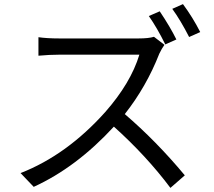

<svg xmlns="http://www.w3.org/2000/svg" viewBox="-20 -869 1040 934"><path d="M784 -653Q744 -734 704 -791L757 -814Q808 -738 838 -677ZM780 -651Q767 -633 755 -608Q692 -447 587 -314Q740 -183 879 -16L809 45Q692 -111 534 -253Q352 -55 144 40L80 -27Q305 -115 492 -324Q616 -465 658 -603H268Q222 -603 167 -598V-688Q209 -682 268 -682H654Q703 -682 729 -690ZM870 -849Q918 -784 954 -713L900 -689Q858 -771 818 -826Z"/></svg>

Font: Source Han Sans K Regular
Style: Regular
Weight: 400
Designer: Ryoko NISHIZUKA  (kana & ideographs); Paul D. Hunt (Latin, Greek & Cyrillic); Wenlong ZHANG  (bopomofo); Sandoll Communi
Foundry: Adobe Systems Incorporated
Version: Version 1.00 July 18, 2014, initial release